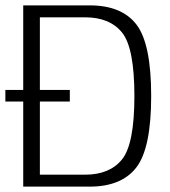

<svg xmlns="http://www.w3.org/2000/svg" viewBox="-32 -695 632 715"><path d="M-12 -317H228V-360H-12ZM54.5 0H301.5Q421 0 476 -71.8Q531 -143.5 531 -337.5Q531 -532 476.2 -603.5Q421.5 -675 301.5 -675H54.5ZM116.5 -44.5V-630.5H285Q376.5 -630.5 422.5 -573.8Q468.5 -517 468.5 -337.5Q468.5 -158.5 422.5 -101.5Q376.5 -44.5 285 -44.5Z"/></svg>

Font: Anybody Thin Light
Style: Regular
Weight: 300
Version: Version 1.113;gftools[0.9.25]